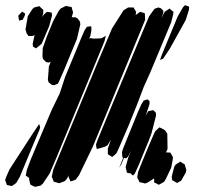

<svg xmlns="http://www.w3.org/2000/svg" viewBox="-21 -720 780 746"><path d="M701 -643 640 -533 613 -492 601 -487 605 -500 618 -532 669 -655 690 -692 698 -700 706 -697 714 -694 713 -682ZM278 -569 228 -448 210 -407 204 -395 190 -389 181 -390 168 -400 165 -410 169 -462 176 -480 168 -477 158 -479 146 -491 144 -501 145 -533 161 -578 186 -639 208 -679 215 -687 235 -697 249 -694 257 -693 259 -685 263 -672 258 -654 257 -652 258 -653H272L281 -648L290 -635L291 -625ZM170 -618 141 -550 119 -532 107 -539 106 -550 114 -586 113 -583 104 -580H90L83 -589L78 -605L87 -657L105 -685L112 -691L120 -693L132 -696L139 -689L147 -682V-669L143 -654L149 -663L161 -674L169 -673L180 -671L181 -659ZM543 -643 470 -466 340 -151 286 -39 273 -22 263 -18 253 -15 250 -22 245 -33 246 -39 238 -24 230 -16 217 -11 209 -8 199 -11 188 -14 184 -24 180 -34 182 -42 186 -61 237 -184 352 -462 414 -609 459 -680 477 -691H487H498L502 -684L508 -674L506 -661L507 -662L523 -674L541 -669L542 -663ZM644 -633 563 -439 537 -381 514 -320 479 -233 438 -138 431 -124 421 -115 415 -110 407 -115 398 -121V-127V-143L410 -177L397 -156L387 -150L363 -143L355 -141L353 -150L352 -159L358 -176L399 -275L522 -570L558 -656L575 -680L580 -686L594 -691L604 -688L614 -678L613 -669L607 -649L614 -665L620 -675L631 -682L638 -687L644 -681L653 -674L652 -664ZM53 -640 50 -659 65 -675 77 -667 75 -659 67 -643ZM385 -560 317 -395 196 -102 172 -46 145 -6 137 1 124 4 116 6 106 2 97 -3 95 -11 92 -24 93 -29V-28L86 -33L79 -38L80 -43L83 -59L98 -99L127 -168L180 -293L211 -357L232 -421L273 -520L294 -571L308 -603L317 -616L333 -618L334 -613V-602L330 -580L325 -569L329 -572L343 -570L373 -571L390 -581L389 -576ZM556 -171 534 -118 519 -81 503 -46 496 -38 488 -44 489 -46 481 -47 472 -49 470 -60 467 -70 470 -81 477 -107 489 -135 478 -114 470 -105 462 -106 461 -107 450 -81 442 -68 446 -78 458 -108H455L454 -114L453 -129L457 -142L473 -182L515 -285L528 -314L537 -329L552 -334L560 -327V-316L544 -267L547 -274L555 -288L575 -292L585 -281V-270L571 -215L569 -210L570 -211L568 -203ZM16 -62 103 -196 125 -229 131 -238 133 -233 135 -225 132 -215 102 -144 56 -33 42 -9 32 -2 25 3 12 0 6 -1 4 -6 -1 -20 2 -30ZM630 -141 624 -128 641 -127 644 -122 651 -109 650 -99 644 -68 623 -24 616 -13 596 -2 585 -8 578 -11V-17V-27L553 -11L543 -7L532 -10L521 -12L518 -19L512 -31L513 -37L516 -53L530 -88L556 -151L575 -195L582 -210L598 -225L606 -222L620 -214L629 -201ZM683 -18 667 -9 657 -15 648 -20 646 -33 656 -72 662 -81 680 -92 687 -87 697 -81 698 -76 703 -60 701 -50Z"/></svg>

Font: Rubik Marker Hatch
Style: Regular
Weight: 400
Designer: Hubert and Fischer, NaN
Foundry: Hubert & Fischer, NaN
Version: Version 2.200